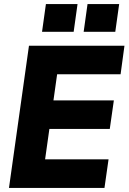

<svg xmlns="http://www.w3.org/2000/svg" viewBox="-20 -921 630 941"><path d="M24 0 122 -697H590L571 -557H260L242 -429H538L518 -289H222L201 -140H512L492 0ZM390 -765 409 -901H564L545 -765ZM186 -765 205 -901H360L341 -765Z"/></svg>

Font: Hanken Grotesk Black
Style: Italic
Weight: 900
Italic angle: -8°
Designer: Alfredo Marco Pradil
Foundry: Hanken Design Co.
Version: Version 3.013